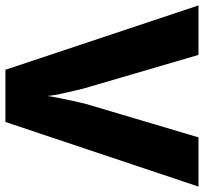

<svg xmlns="http://www.w3.org/2000/svg" viewBox="-42 -712 754 710"><g transform="rotate(90 335.0 -357.0)"><path d="M670 -714 431 0H238L0 -714H183L299 -318Q304 -303 311.5 -272.5Q319 -242 326 -209.5Q333 -177 335 -156Q338 -177 344.5 -209Q351 -241 358 -271.5Q365 -302 370 -317L488 -714Z"/></g></svg>

Font: Noto Sans Tamil ExtraBold
Style: Regular
Weight: 800
Designer: Jelle Bosma - Monotype Design Team
Foundry: Monotype Imaging Inc.
Version: Version 2.004; ttfautohint (v1.8.4.7-5d5b)